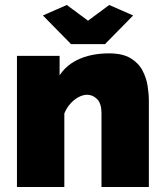

<svg xmlns="http://www.w3.org/2000/svg" viewBox="-20 -750 661 770"><path d="M577 0H387V-296Q387 -335 369.5 -352.5Q352 -370 329 -370Q313 -370 295 -360.5Q277 -351 262 -334Q247 -317 238 -295V0H48V-526H219V-448Q238 -477 267 -496.5Q296 -516 334 -526Q372 -536 417 -536Q471 -536 503 -517Q535 -498 551 -468Q567 -438 572 -405.5Q577 -373 577 -346ZM248 -730 333 -667 418 -730 514 -688 401 -573H265L152 -688Z"/></svg>

Font: Raleway Thin Black
Style: Regular
Weight: 900
Version: Version 4.026